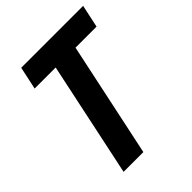

<svg xmlns="http://www.w3.org/2000/svg" viewBox="-203 -827 939 939"><g transform="rotate(-45 267.0 -357.0)"><path d="M100.1 0 226.1 -595.7H80.6L106 -713.9H534.2L508.8 -595.7H363.3L236.8 0Z"/></g></svg>

Font: Open Sans SemiCondensed
Style: Bold Italic
Weight: 700
Width: 4
Italic angle: -12°
Designer: Monotype Design Team
Foundry: Monotype Imaging Inc.
Version: Version 3.003